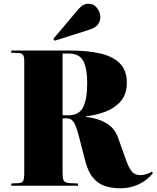

<svg xmlns="http://www.w3.org/2000/svg" viewBox="-20 -1003 846 1037"><path d="M631 14Q586 14 548 2Q510 -10 482 -43.5Q454 -77 438 -143L404 -275Q390 -328 376.5 -346Q363 -364 341 -364Q333 -364 327 -363.5Q321 -363 318 -363V-66Q318 -41 323.5 -28.5Q329 -16 356 -14L401 -12V0H41V-12L80 -14Q99 -15 105 -26Q111 -37 111 -69V-672Q111 -697 104.5 -706.5Q98 -716 76 -717L41 -718V-730H360Q449 -730 518 -715Q587 -700 626 -662Q665 -624 665 -556Q665 -494 632.5 -456.5Q600 -419 550 -400Q500 -381 445 -375V-372Q510 -364 554 -338Q598 -312 617 -261L665 -127Q680 -88 696 -72.5Q712 -57 739 -57Q753 -57 770.5 -62.5Q788 -68 800 -76L806 -68Q775 -29 729 -7.5Q683 14 631 14ZM347 -380Q407 -380 429 -424Q451 -468 451 -554Q451 -632 430 -673Q409 -714 350 -714H318V-381Q327 -381 334.5 -380.5Q342 -380 347 -380ZM275 -783 268 -793 404 -954Q418 -970 431 -976.5Q444 -983 456 -983Q487 -983 504.5 -959.5Q522 -936 522 -910Q522 -890 509.5 -872Q497 -854 464 -843Z"/></svg>

Font: Literata 72pt ExtraBold
Style: Regular
Weight: 800
Designer: Latin by Veronika Burian and Jose Scaglione. Greek by Irene Vlachou. Cyrillic by Vera Evstafieva.
Foundry: TypeTogether
Version: Version 3.002